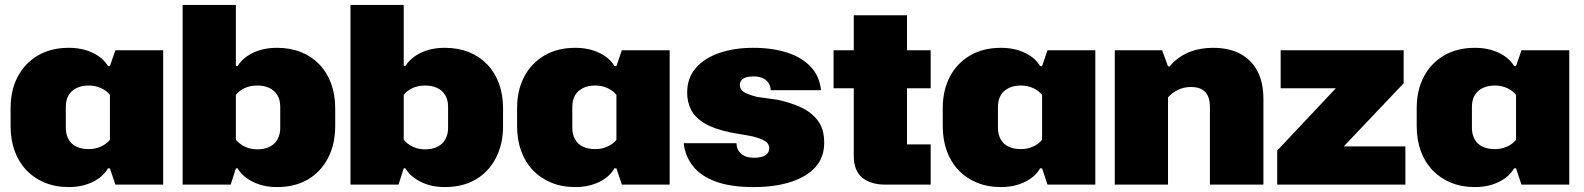

<svg xmlns="http://www.w3.org/2000/svg" viewBox="-20 -749 6427 779"><path d="M259 10Q205 10 161.5 -8Q118 -26 87 -58.5Q56 -91 39.5 -136.5Q23 -182 23 -237V-310Q23 -383 52 -438Q81 -493 134 -524Q187 -555 259 -555Q314 -555 356.5 -534.5Q399 -514 418 -481H426L448 -545H642V0H448L426 -66H418Q399 -32 356.5 -11Q314 10 259 10ZM340 -144Q367 -144 390 -154.5Q413 -165 426 -182V-364Q413 -381 390 -391.5Q367 -402 340 -402Q311 -402 290 -391.5Q269 -381 258 -362Q247 -343 247 -315V-230Q247 -204 258 -184Q269 -164 290 -154Q311 -144 340 -144Z M1104 10Q1049 10 1006.5 -11Q964 -32 944 -66H937L916 0H721V-729H937V-481H944Q964 -514 1006 -534.5Q1048 -555 1104 -555Q1158 -555 1201.5 -537.5Q1245 -520 1276 -487.5Q1307 -455 1323.5 -410Q1340 -365 1340 -310V-237Q1340 -164 1311 -108Q1282 -52 1229.5 -21Q1177 10 1104 10ZM1024 -143Q1053 -143 1074 -153.5Q1095 -164 1106 -184Q1117 -204 1117 -230V-315Q1117 -343 1106 -362Q1095 -381 1074 -391.5Q1053 -402 1024 -402Q996 -402 973.5 -392Q951 -382 937 -364V-182Q951 -165 973.5 -154Q996 -143 1024 -143Z M1785 10Q1730 10 1687.5 -11Q1645 -32 1625 -66H1618L1597 0H1402V-729H1618V-481H1625Q1645 -514 1687 -534.5Q1729 -555 1785 -555Q1839 -555 1882.5 -537.5Q1926 -520 1957 -487.5Q1988 -455 2004.5 -410Q2021 -365 2021 -310V-237Q2021 -164 1992 -108Q1963 -52 1910.5 -21Q1858 10 1785 10ZM1705 -143Q1734 -143 1755 -153.5Q1776 -164 1787 -184Q1798 -204 1798 -230V-315Q1798 -343 1787 -362Q1776 -381 1755 -391.5Q1734 -402 1705 -402Q1677 -402 1654.5 -392Q1632 -382 1618 -364V-182Q1632 -165 1654.5 -154Q1677 -143 1705 -143Z M2314 10Q2260 10 2216.5 -8Q2173 -26 2142 -58.5Q2111 -91 2094.5 -136.5Q2078 -182 2078 -237V-310Q2078 -383 2107 -438Q2136 -493 2189 -524Q2242 -555 2314 -555Q2369 -555 2411.5 -534.5Q2454 -514 2473 -481H2481L2503 -545H2697V0H2503L2481 -66H2473Q2454 -32 2411.5 -11Q2369 10 2314 10ZM2395 -144Q2422 -144 2445 -154.5Q2468 -165 2481 -182V-364Q2468 -381 2445 -391.5Q2422 -402 2395 -402Q2366 -402 2345 -391.5Q2324 -381 2313 -362Q2302 -343 2302 -315V-230Q2302 -204 2313 -184Q2324 -164 2345 -154Q2366 -144 2395 -144Z M3038 10Q2944 10 2883.5 -12.5Q2823 -35 2791.5 -75Q2760 -115 2754 -168H2968Q2969 -149 2977.5 -136Q2986 -123 3001.5 -116Q3017 -109 3039 -109Q3071 -109 3086 -119.5Q3101 -130 3101 -147Q3101 -166 3084.5 -176.5Q3068 -187 3032 -196L2942 -212Q2876 -226 2838 -249Q2800 -272 2784 -303.5Q2768 -335 2768 -373Q2768 -433 2803.5 -473.5Q2839 -514 2899.5 -534.5Q2960 -555 3036 -555Q3113 -555 3172.5 -536Q3232 -517 3268.5 -479Q3305 -441 3311 -383H3107Q3106 -403 3096 -415.5Q3086 -428 3071 -433.5Q3056 -439 3039 -439Q3019 -439 3006.5 -435Q2994 -431 2988 -423Q2982 -415 2982 -404Q2982 -386 2997.5 -376Q3013 -366 3051 -356L3136 -344Q3187 -333 3229.5 -313.5Q3272 -294 3298 -260Q3324 -226 3324 -170Q3324 -110 3288 -70.5Q3252 -31 3187.5 -10.5Q3123 10 3038 10Z M3571 0Q3513 0 3478.5 -28Q3444 -56 3444 -117V-687H3660V-163H3756V0ZM3362 -391V-545H3756V-391Z M4041 10Q3987 10 3943.5 -8Q3900 -26 3869 -58.5Q3838 -91 3821.5 -136.5Q3805 -182 3805 -237V-310Q3805 -383 3834 -438Q3863 -493 3916 -524Q3969 -555 4041 -555Q4096 -555 4138.5 -534.5Q4181 -514 4200 -481H4208L4230 -545H4424V0H4230L4208 -66H4200Q4181 -32 4138.5 -11Q4096 10 4041 10ZM4122 -144Q4149 -144 4172 -154.5Q4195 -165 4208 -182V-364Q4195 -381 4172 -391.5Q4149 -402 4122 -402Q4093 -402 4072 -391.5Q4051 -381 4040 -362Q4029 -343 4029 -315V-230Q4029 -204 4040 -184Q4051 -164 4072 -154Q4093 -144 4122 -144Z M4503 0V-545H4695L4719 -480H4726Q4758 -518 4802.5 -536.5Q4847 -555 4901 -555Q4968 -555 5013.5 -530Q5059 -505 5082.5 -459Q5106 -413 5106 -347V0H4889V-315Q4889 -340 4881.5 -358Q4874 -376 4857 -386Q4840 -396 4812 -396Q4784 -396 4760.5 -385Q4737 -374 4719 -354V0Z M5162 0V-138L5400 -391H5176V-545H5675V-411L5432 -155H5682V0Z M5964 10Q5910 10 5866.5 -8Q5823 -26 5792 -58.5Q5761 -91 5744.5 -136.5Q5728 -182 5728 -237V-310Q5728 -383 5757 -438Q5786 -493 5839 -524Q5892 -555 5964 -555Q6019 -555 6061.5 -534.5Q6104 -514 6123 -481H6131L6153 -545H6347V0H6153L6131 -66H6123Q6104 -32 6061.5 -11Q6019 10 5964 10ZM6045 -144Q6072 -144 6095 -154.5Q6118 -165 6131 -182V-364Q6118 -381 6095 -391.5Q6072 -402 6045 -402Q6016 -402 5995 -391.5Q5974 -381 5963 -362Q5952 -343 5952 -315V-230Q5952 -204 5963 -184Q5974 -164 5995 -154Q6016 -144 6045 -144Z"/></svg>

Font: Hubot Sans Condensed ExtraLight Black
Style: Regular
Weight: 900
Version: Version 2.000